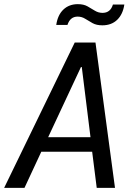

<svg xmlns="http://www.w3.org/2000/svg" viewBox="-31 -905 651 925"><path d="M-11 0 329 -700H429L523 0H435L413 -174H168L87 0ZM359 -582 201 -244H405L363 -582ZM462 -783Q434 -783 415 -793.5Q396 -804 379.5 -814.5Q363 -825 343 -825Q307 -825 294 -785H240Q247 -833 274.5 -859Q302 -885 344 -885Q372 -885 390.5 -874.5Q409 -864 426 -853.5Q443 -843 463 -843Q501 -843 513 -883H568Q561 -836 533.5 -809.5Q506 -783 462 -783Z"/></svg>

Font: DM Mono
Style: Italic
Weight: 400
Italic angle: -10°
Designer: Colophon Foundry
Foundry: Colophon Foundry
Version: Version 1.000; ttfautohint (v1.8.2.53-6de2)